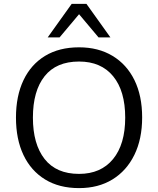

<svg xmlns="http://www.w3.org/2000/svg" viewBox="-20 -957 812 986"><path d="M62 -353Q62 -464 100.5 -545Q139 -626 211.5 -670Q284 -714 386 -714Q485 -714 558 -670Q631 -626 670.5 -545.5Q710 -465 710 -354Q710 -243 670 -161.5Q630 -80 557.5 -35.5Q485 9 386 9Q284 9 211.5 -35.5Q139 -80 100.5 -161Q62 -242 62 -353ZM149 -353Q149 -217 209 -140.5Q269 -64 386 -64Q498 -64 560.5 -140Q623 -216 623 -353Q623 -490 561 -565.5Q499 -641 386 -641Q269 -641 209 -565.5Q149 -490 149 -353ZM225 -765 348 -937H424L547 -765H486L386 -884L286 -765Z"/></svg>

Font: Mulish
Style: Regular
Weight: 400
Designer: Vernon Adams
Foundry: Vernon Adams
Version: Version 3.603; ttfautohint (v1.8.3)